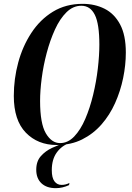

<svg xmlns="http://www.w3.org/2000/svg" viewBox="-20 -745 689 1001"><path d="M276 11Q177 11 114.5 -53.5Q52 -118 52 -245Q52 -334 75 -419Q98 -504 143.5 -573.5Q189 -643 256 -684Q323 -725 411 -725Q474 -725 525 -699.5Q576 -674 606 -618Q636 -562 636 -471Q636 -406 622 -338Q608 -270 580 -207.5Q552 -145 509 -96Q466 -47 408 -18Q350 11 276 11ZM293 1Q334 1 367 -33.5Q400 -68 424.5 -125Q449 -182 465.5 -250.5Q482 -319 490 -387.5Q498 -456 498 -512Q498 -620 474.5 -667.5Q451 -715 404 -715Q361 -715 326.5 -681Q292 -647 266.5 -591Q241 -535 223.5 -469Q206 -403 197.5 -337.5Q189 -272 189 -219Q189 -101 219 -50Q249 1 293 1ZM271 236Q223 236 196 210.5Q169 185 169 140Q169 96 193 69Q217 42 251.5 26Q286 10 318 0H344Q302 14 276 50Q250 86 250 142Q250 182 264 200.5Q278 219 301 219Q322 219 342 209L340 220Q306 236 271 236Z"/></svg>

Font: Noto Serif Display ExtraCondensed
Style: Bold Italic
Weight: 700
Width: 2
Italic angle: -12°
Designer: Monotype Design Team
Foundry: Monotype Imaging Inc.
Version: Version 2.009